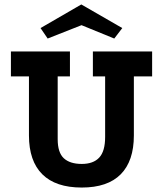

<svg xmlns="http://www.w3.org/2000/svg" viewBox="-20 -820 732 862"><path d="M581 -212Q581 -97 522 -37.5Q463 22 347 22Q230 22 170 -37.5Q110 -97 110 -212V-477H29V-589H294V-477H239V-195Q239 -135 266.5 -109.5Q294 -84 347 -84Q399 -84 425.5 -112.5Q452 -141 452 -205V-477H397V-589H663V-477H581ZM345 -800 529 -694 493 -647 346 -707 194 -647 162 -694Z"/></svg>

Font: Podkova ExtraBold
Style: Regular
Weight: 800
Designer: Ilya Yudin
Foundry: Cyreal (www.cyreal.org)
Version: Version 2.103